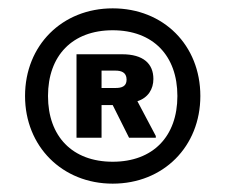

<svg xmlns="http://www.w3.org/2000/svg" viewBox="-20 -730 540 460"><path d="M250 -290C371.7 -290 460 -379.2 460 -500C460 -621.7 371.7 -710 250 -710C129.2 -710 40 -621.7 40 -500C40 -379.2 129.2 -290 250 -290ZM250 -342.5C153.3 -342.5 95 -403.3 95 -500C95 -596.7 153.3 -657.5 250 -657.5C346.7 -657.5 405 -596.7 405 -500C405 -403.3 346.7 -342.5 250 -342.5ZM223.3 -400V-478.3H250L289.2 -400H353.3V-404.2L309.2 -487.5C335 -495.8 347.5 -516.7 347.5 -540.8C347.5 -577.5 323.3 -600 272.5 -600H163.3V-400ZM223.3 -560.8H256.7C269.2 -560.8 283.3 -557.5 283.3 -539.2C283.3 -522.5 270.8 -519.2 256.7 -519.2H223.3Z"/></svg>

Font: Familjen Grotesk Medium
Style: Regular
Weight: 500
Designer: Anders Wikstroem, Jonas Baeckman, Matilda Gysing, Kristian Moeller
Foundry: Familjen STHLM AB
Version: Version 2.000